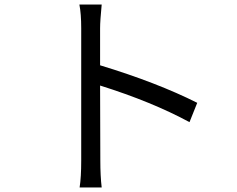

<svg xmlns="http://www.w3.org/2000/svg" viewBox="-20 -794 1040 844"><path d="M813 -257Q649 -346 420 -418L421 -88Q421 -20 427 30H330Q337 -15 337 -88V-670Q337 -733 329 -774H427Q420 -702 420 -670V-507Q670 -431 847 -342Z"/></svg>

Font: 思源黑体R
Style: Regular
Weight: 400
Designer: Ryoko NISHIZUKA  (kana & ideographs); Paul D. Hunt (Latin, Greek & Cyrillic); Wenlong ZHANG  (bopomofo); Sandoll Communi
Foundry: Adobe Systems Incorporated
Version: Version 1.00 June 24, 2014, initial release